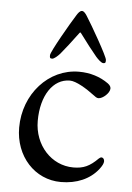

<svg xmlns="http://www.w3.org/2000/svg" viewBox="-50 -686 507 739"><g transform="rotate(5 203.5 -316.5)"><path d="M237 -648C229 -648 222 -638 217 -630C197 -599 129 -481 129 -468C129 -459 129 -455 138 -455C146 -455 160 -468 168 -477C181 -492 212 -532 234 -562C237 -566 238 -566 241 -562C263 -532 294 -492 307 -477C315 -468 328 -455 336 -455C345 -455 345 -459 345 -468C345 -481 277 -599 257 -630C252 -638 245 -648 237 -648ZM213 15C274 15 325 -7 357 -48C367 -61 372 -71 372 -79C372 -87 367 -93 361 -93C358 -93 354 -91 351 -88C319 -56 295 -45 256 -45C171 -45 104 -118 104 -212C104 -310 149 -377 214 -377C238 -377 279 -352 308 -330C316 -324 322 -319 329 -319C346 -319 372 -343 372 -360C372 -367 368 -373 360 -379C328 -402 289 -414 246 -414C129 -414 35 -310 35 -180C35 -69 112 15 213 15Z"/></g></svg>

Font: Garamond-Math
Style: Regular
Weight: 400
Version: Version 2019-08-16